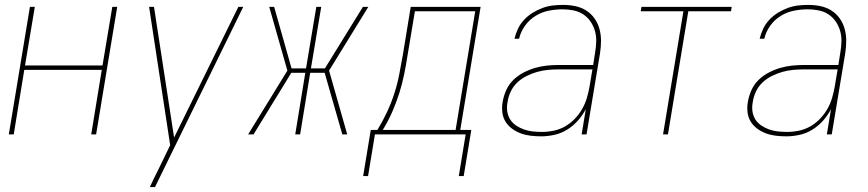

<svg xmlns="http://www.w3.org/2000/svg" viewBox="-20 -548 3540 783"><path d="M16 0 102 -520H122L82 -281H398L438 -520H458L372 0H352L395 -263H79L36 0Z M591 215Q599 197 608 179Q617 161 626 143L674 44L588 -520H608L690 13L952 -520H972L612 215Z M992 0 1152 -260 1078 -520H1098L1169 -269H1228L1270 -520H1290L1248 -269H1305L1460 -520H1482L1322 -260L1396 0H1376L1304 -251H1245L1204 0H1184L1225 -251H1168L1014 0Z M1461 170 1492 -18H1519Q1541 -54 1558.5 -91.5Q1576 -129 1588.5 -168Q1601 -207 1608.5 -246.5Q1616 -286 1623 -325L1655 -520H1940L1857 -18H1902L1871 170H1851L1879 0H1509L1481 170ZM1541 -18H1838L1918 -502H1672L1642 -322Q1636 -283 1628 -244Q1620 -205 1608 -167Q1596 -129 1579.5 -91.5Q1563 -54 1541 -18Z M2187 8Q2165 8 2144 5.5Q2123 3 2104 -4Q2085 -11 2068.5 -23Q2052 -35 2041.5 -52Q2031 -69 2028.5 -90.5Q2026 -112 2030 -133Q2034 -157 2044.5 -180.5Q2055 -204 2073.5 -222Q2092 -240 2115 -252Q2138 -264 2162 -271Q2186 -278 2210.5 -280.5Q2235 -283 2259 -283H2399L2407 -334Q2411 -357 2411.5 -379.5Q2412 -402 2406 -422.5Q2400 -443 2388 -460.5Q2376 -478 2358.5 -489.5Q2341 -501 2319 -505.5Q2297 -510 2275 -510Q2247 -510 2218.5 -504.5Q2190 -499 2164.5 -483.5Q2139 -468 2121 -443Q2103 -418 2097 -390H2078Q2083 -411 2092.5 -431Q2102 -451 2117.5 -467.5Q2133 -484 2152.5 -496Q2172 -508 2192.5 -515.5Q2213 -523 2234 -525.5Q2255 -528 2276 -528Q2302 -528 2326 -523Q2350 -518 2370 -505.5Q2390 -493 2404 -473.5Q2418 -454 2424.5 -430.5Q2431 -407 2431 -382Q2431 -357 2427 -331L2372 0H2352L2369 -103Q2356 -78 2336.5 -56Q2317 -34 2292.5 -19Q2268 -4 2240.5 2Q2213 8 2187 8ZM2190 -10Q2214 -10 2238 -15Q2262 -20 2283.5 -32Q2305 -44 2323 -62.5Q2341 -81 2353.5 -102.5Q2366 -124 2373 -147.5Q2380 -171 2384 -194L2396 -265H2259Q2237 -265 2215 -263Q2193 -261 2171.5 -255Q2150 -249 2128.5 -238.5Q2107 -228 2090 -212Q2073 -196 2063 -175Q2053 -154 2050 -132Q2046 -113 2048.5 -94.5Q2051 -76 2060.5 -61Q2070 -46 2085 -36Q2100 -26 2117 -20Q2134 -14 2152.5 -12Q2171 -10 2190 -10Z M2684 0 2767 -502H2593L2596 -520H2964L2961 -502H2787L2704 0Z M3187 8Q3165 8 3144 5.5Q3123 3 3104 -4Q3085 -11 3068.5 -23Q3052 -35 3041.5 -52Q3031 -69 3028.5 -90.5Q3026 -112 3030 -133Q3034 -157 3044.5 -180.5Q3055 -204 3073.5 -222Q3092 -240 3115 -252Q3138 -264 3162 -271Q3186 -278 3210.5 -280.5Q3235 -283 3259 -283H3399L3407 -334Q3411 -357 3411.5 -379.5Q3412 -402 3406 -422.5Q3400 -443 3388 -460.5Q3376 -478 3358.5 -489.5Q3341 -501 3319 -505.5Q3297 -510 3275 -510Q3247 -510 3218.5 -504.5Q3190 -499 3164.5 -483.5Q3139 -468 3121 -443Q3103 -418 3097 -390H3078Q3083 -411 3092.5 -431Q3102 -451 3117.5 -467.5Q3133 -484 3152.5 -496Q3172 -508 3192.5 -515.5Q3213 -523 3234 -525.5Q3255 -528 3276 -528Q3302 -528 3326 -523Q3350 -518 3370 -505.5Q3390 -493 3404 -473.5Q3418 -454 3424.5 -430.5Q3431 -407 3431 -382Q3431 -357 3427 -331L3372 0H3352L3369 -103Q3356 -78 3336.5 -56Q3317 -34 3292.5 -19Q3268 -4 3240.5 2Q3213 8 3187 8ZM3190 -10Q3214 -10 3238 -15Q3262 -20 3283.5 -32Q3305 -44 3323 -62.5Q3341 -81 3353.5 -102.5Q3366 -124 3373 -147.5Q3380 -171 3384 -194L3396 -265H3259Q3237 -265 3215 -263Q3193 -261 3171.5 -255Q3150 -249 3128.5 -238.5Q3107 -228 3090 -212Q3073 -196 3063 -175Q3053 -154 3050 -132Q3046 -113 3048.5 -94.5Q3051 -76 3060.5 -61Q3070 -46 3085 -36Q3100 -26 3117 -20Q3134 -14 3152.5 -12Q3171 -10 3190 -10Z"/></svg>

Font: Iosevka Thin Oblique
Style: Regular
Weight: 100
Italic angle: -9°
Monospace: yes
Designer: Belleve Invis
Foundry: Belleve Invis
Version: Version 32.5.0; ttfautohint (v1.8.4)